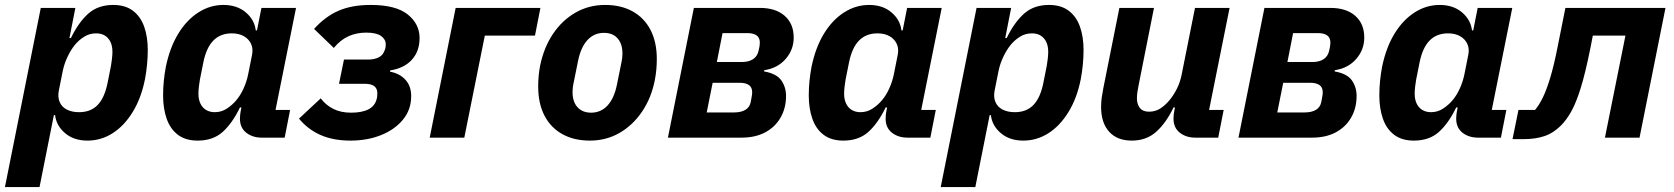

<svg xmlns="http://www.w3.org/2000/svg" viewBox="-46 -557 6774 777"><path d="M-26 200 119 -525H259L235 -403H241Q272 -467 311.5 -502Q351 -537 412 -537Q461 -537 492 -513.5Q523 -490 537.5 -449Q552 -408 552 -355Q552 -324 549 -294.5Q546 -265 541 -238Q526 -161 491.5 -104.5Q457 -48 410 -18Q363 12 308 12Q253 12 217.5 -18Q182 -48 177 -91H172L114 200ZM274 -103Q321 -103 349 -132Q377 -161 389 -220L403 -290Q405 -301 407 -318Q409 -335 409 -347Q409 -371 401 -387.5Q393 -404 378.5 -413Q364 -422 343 -422Q316 -422 294 -408Q272 -394 256 -374Q240 -354 227 -326.5Q214 -299 208 -270L192 -190Q187 -164 195.5 -144Q204 -124 224.5 -113.5Q245 -103 274 -103Z M1106 0H1013Q976 0 950.5 -20Q925 -40 925 -77Q925 -85 926 -94Q927 -103 928 -107L931 -122H925Q894 -58 855 -23Q816 12 754 12Q705 12 674 -11.5Q643 -35 628.5 -76.5Q614 -118 614 -170Q614 -202 617 -230.5Q620 -259 625 -286Q641 -364 675 -420Q709 -476 756.5 -506.5Q804 -537 858 -537Q913 -537 948.5 -507Q984 -477 989 -434H994L1012 -525H1152L1069 -112H1128ZM823 -103Q850 -103 872 -117.5Q894 -132 910 -151Q927 -171 939.5 -198.5Q952 -226 958 -255L974 -335Q979 -360 970 -379.5Q961 -399 941 -410.5Q921 -422 892 -422Q846 -422 817.5 -393Q789 -364 777 -305L763 -235Q761 -225 759 -207.5Q757 -190 757 -178Q757 -155 765 -138Q773 -121 788 -112Q803 -103 823 -103Z M1372 12Q1302 12 1250.5 -11Q1199 -34 1164 -77L1252 -159Q1272 -132 1302.5 -116.5Q1333 -101 1375 -101Q1419 -101 1445 -114.5Q1471 -128 1478 -155Q1480 -161 1480.5 -168Q1481 -175 1481 -181Q1481 -198 1469 -208Q1457 -218 1428 -218H1326L1346 -316H1444Q1469 -316 1487 -325Q1505 -334 1512 -357Q1514 -362 1514.5 -367.5Q1515 -373 1515 -378Q1515 -398 1496 -411.5Q1477 -425 1436 -425Q1396 -425 1363.5 -410Q1331 -395 1305 -363L1225 -440Q1270 -490 1324 -513.5Q1378 -537 1454 -537Q1556 -537 1604 -498.5Q1652 -460 1652 -403Q1652 -350 1621 -315.5Q1590 -281 1533 -272L1532 -267Q1571 -260 1594.5 -234.5Q1618 -209 1618 -168Q1618 -113 1584.5 -72.5Q1551 -32 1495.5 -10Q1440 12 1372 12Z M1693 0 1798 -525H2141L2119 -413H1916L1833 0Z M2341 12Q2277 12 2230 -14Q2183 -40 2157.5 -89Q2132 -138 2132 -207Q2132 -230 2134 -251Q2136 -272 2140 -292Q2155 -365 2192 -420Q2229 -475 2283 -506Q2337 -537 2403 -537Q2467 -537 2514 -511Q2561 -485 2586.5 -436Q2612 -387 2612 -318Q2612 -296 2610 -274.5Q2608 -253 2604 -233Q2590 -161 2552.5 -105.5Q2515 -50 2461 -19Q2407 12 2341 12ZM2346 -101Q2386 -101 2413 -130.5Q2440 -160 2451 -216L2470 -310Q2471 -315 2472 -323Q2473 -331 2473 -341Q2473 -366 2464.5 -384.5Q2456 -403 2439.5 -413.5Q2423 -424 2398 -424Q2358 -424 2331 -394.5Q2304 -365 2293 -309L2274 -215Q2273 -211 2272 -202.5Q2271 -194 2271 -184Q2271 -159 2279.5 -140.5Q2288 -122 2305 -111.5Q2322 -101 2346 -101Z M2657 0 2762 -525H3029Q3093 -525 3129.5 -493Q3166 -461 3166 -405Q3166 -356 3133.5 -318.5Q3101 -281 3047 -273L3046 -268Q3097 -259 3116 -231.5Q3135 -204 3135 -169Q3135 -119 3112.5 -80.5Q3090 -42 3050 -21Q3010 0 2955 0ZM2814 -102H2925Q2953 -102 2970.5 -112.5Q2988 -123 2992 -144Q2994 -154 2996 -165.5Q2998 -177 2998 -183Q2998 -204 2984.5 -213Q2971 -222 2948 -222H2838ZM2855 -306H2956Q2984 -306 3001.5 -317.5Q3019 -329 3024 -352Q3026 -359 3027.5 -368.5Q3029 -378 3029 -384Q3029 -405 3015.5 -414Q3002 -423 2979 -423H2878Z M3719 0H3626Q3589 0 3563.5 -20Q3538 -40 3538 -77Q3538 -85 3539 -94Q3540 -103 3541 -107L3544 -122H3538Q3507 -58 3468 -23Q3429 12 3367 12Q3318 12 3287 -11.5Q3256 -35 3241.5 -76.5Q3227 -118 3227 -170Q3227 -202 3230 -230.5Q3233 -259 3238 -286Q3254 -364 3288 -420Q3322 -476 3369.5 -506.5Q3417 -537 3471 -537Q3526 -537 3561.5 -507Q3597 -477 3602 -434H3607L3625 -525H3765L3682 -112H3741ZM3436 -103Q3463 -103 3485 -117.5Q3507 -132 3523 -151Q3540 -171 3552.5 -198.5Q3565 -226 3571 -255L3587 -335Q3592 -360 3583 -379.5Q3574 -399 3554 -410.5Q3534 -422 3505 -422Q3459 -422 3430.5 -393Q3402 -364 3390 -305L3376 -235Q3374 -225 3372 -207.5Q3370 -190 3370 -178Q3370 -155 3378 -138Q3386 -121 3401 -112Q3416 -103 3436 -103Z M3761 200 3906 -525H4046L4022 -403H4028Q4059 -467 4098.5 -502Q4138 -537 4199 -537Q4248 -537 4279 -513.5Q4310 -490 4324.5 -449Q4339 -408 4339 -355Q4339 -324 4336 -294.5Q4333 -265 4328 -238Q4313 -161 4278.5 -104.5Q4244 -48 4197 -18Q4150 12 4095 12Q4040 12 4004.5 -18Q3969 -48 3964 -91H3959L3901 200ZM4061 -103Q4108 -103 4136 -132Q4164 -161 4176 -220L4190 -290Q4192 -301 4194 -318Q4196 -335 4196 -347Q4196 -371 4188 -387.5Q4180 -404 4165.5 -413Q4151 -422 4130 -422Q4103 -422 4081 -408Q4059 -394 4043 -374Q4027 -354 4014 -326.5Q4001 -299 3995 -270L3979 -190Q3974 -164 3982.5 -144Q3991 -124 4011.5 -113.5Q4032 -103 4061 -103Z M4484 -525H4624L4562 -213Q4559 -199 4557 -185Q4555 -171 4555 -160Q4555 -135 4567 -120Q4579 -105 4604 -105Q4630 -105 4650.5 -118.5Q4671 -132 4688 -153Q4705 -174 4717.5 -199.5Q4730 -225 4736 -255L4790 -525H4930L4847 -112H4906L4884 0H4791Q4754 0 4728.5 -20Q4703 -40 4703 -77Q4703 -85 4704 -94Q4705 -103 4706 -107L4709 -122H4703Q4674 -61 4634 -24.5Q4594 12 4534 12Q4475 12 4442.5 -24Q4410 -60 4410 -124Q4410 -144 4412.5 -162Q4415 -180 4419 -200Z M4966 0 5071 -525H5338Q5402 -525 5438.5 -493Q5475 -461 5475 -405Q5475 -356 5442.5 -318.5Q5410 -281 5356 -273L5355 -268Q5406 -259 5425 -231.5Q5444 -204 5444 -169Q5444 -119 5421.5 -80.5Q5399 -42 5359 -21Q5319 0 5264 0ZM5123 -102H5234Q5262 -102 5279.5 -112.5Q5297 -123 5301 -144Q5303 -154 5305 -165.5Q5307 -177 5307 -183Q5307 -204 5293.5 -213Q5280 -222 5257 -222H5147ZM5164 -306H5265Q5293 -306 5310.5 -317.5Q5328 -329 5333 -352Q5335 -359 5336.5 -368.5Q5338 -378 5338 -384Q5338 -405 5324.5 -414Q5311 -423 5288 -423H5187Z M6028 0H5935Q5898 0 5872.5 -20Q5847 -40 5847 -77Q5847 -85 5848 -94Q5849 -103 5850 -107L5853 -122H5847Q5816 -58 5777 -23Q5738 12 5676 12Q5627 12 5596 -11.5Q5565 -35 5550.5 -76.5Q5536 -118 5536 -170Q5536 -202 5539 -230.5Q5542 -259 5547 -286Q5563 -364 5597 -420Q5631 -476 5678.5 -506.5Q5726 -537 5780 -537Q5835 -537 5870.5 -507Q5906 -477 5911 -434H5916L5934 -525H6074L5991 -112H6050ZM5745 -103Q5772 -103 5794 -117.5Q5816 -132 5832 -151Q5849 -171 5861.5 -198.5Q5874 -226 5880 -255L5896 -335Q5901 -360 5892 -379.5Q5883 -399 5863 -410.5Q5843 -422 5814 -422Q5768 -422 5739.5 -393Q5711 -364 5699 -305L5685 -235Q5683 -225 5681 -207.5Q5679 -190 5679 -178Q5679 -155 5687 -138Q5695 -121 5710 -112Q5725 -103 5745 -103Z M6075 6 6099 -112H6166Q6183 -132 6198 -163Q6213 -194 6227.5 -242Q6242 -290 6256 -360L6289 -525H6694L6589 0H6449L6532 -413H6400L6390 -362Q6370 -262 6351 -201Q6332 -140 6312.5 -105.5Q6293 -71 6271 -49Q6240 -18 6203.5 -6Q6167 6 6122 6Z"/></svg>

Font: IBM Plex Sans
Style: Bold Italic
Weight: 700
Italic angle: -11.31°
Designer: Mike Abbink, Paul van der Laan, Pieter van Rosmalen
Foundry: Bold Monday
Version: Version 3.201